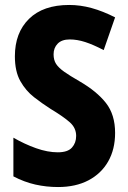

<svg xmlns="http://www.w3.org/2000/svg" viewBox="-20 -744 515 774"><path d="M444 -208Q444 -142 416 -93Q388 -44 336.5 -17Q285 10 214 10Q167 10 122.5 0Q78 -10 34 -33V-189Q79 -163 125.5 -146.5Q172 -130 213 -130Q253 -130 270 -149Q287 -168 287 -196Q287 -228 262 -250.5Q237 -273 184 -305Q151 -326 117.5 -352Q84 -378 62 -417Q40 -456 40 -517Q40 -612 97 -668Q154 -724 259 -724Q304 -724 349.5 -711.5Q395 -699 444 -674L398 -542Q356 -564 323.5 -574.5Q291 -585 261 -585Q229 -585 212.5 -568Q196 -551 196 -525Q196 -502 206 -486.5Q216 -471 238.5 -455Q261 -439 301 -416Q370 -376 407 -329Q444 -282 444 -208Z"/></svg>

Font: Noto Sans Gujarati UI Condensed ExtraBold
Style: Regular
Weight: 800
Width: 3
Designer: Jelle Bosma - Monotype Design Team, Universal Thirst
Foundry: Monotype Imaging Inc.
Version: Version 2.106; ttfautohint (v1.8.4.7-5d5b)